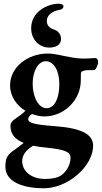

<svg xmlns="http://www.w3.org/2000/svg" viewBox="-20 -720 546 1029"><path d="M244 -465C284 -465 307 -482 307 -511C307 -540 289 -556 266 -563C248 -569 231 -582 231 -608C231 -638 258 -660 302 -668C314 -670 320 -678 320 -686C320 -693 314 -700 294 -700C236 -700 147 -658 147 -569C147 -509 189 -465 244 -465ZM490 -409C477 -409 455 -406 435 -406C405 -406 381 -409 355 -414C311 -421 277 -433 236 -433C130 -433 34 -362 34 -262C34 -204 69 -155 116 -126C105 -114 85 -100 63 -84C41 -70 36 -57 36 -45C36 -5 57 26 107 46C91 58 70 75 48 90C14 115 9 135 9 175C9 246 86 289 216 289C343 289 479 171 479 61C479 -1 417 -33 273 -44C164 -52 131 -61 131 -82C131 -89 138 -100 151 -109C173 -101 196 -96 218 -96C324 -96 413 -184 413 -289C413 -334 413 -330 418 -336C424 -341 437 -344 453 -344H480C486 -344 489 -346 493 -351C500 -361 506 -377 506 -387C506 -401 499 -409 490 -409ZM229 -140C188 -140 155 -198 155 -272C155 -340 186 -392 225 -392C268 -392 298 -342 298 -269C298 -191 271 -140 229 -140ZM358 126C358 157 343 188 318 212C299 230 267 239 220 239C150 239 99 199 99 144C99 109 121 84 157 61C178 65 201 69 228 71C330 82 358 94 358 126Z"/></svg>

Font: EB Garamond
Style: Bold
Weight: 700
Designer: Georg Duffner and Octavio Pardo
Foundry: Georg Duffner
Version: Version 1.000;PS 001.000;hotconv 1.0.88;makeotf.lib2.5.64775